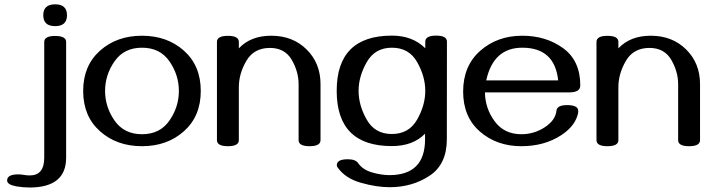

<svg xmlns="http://www.w3.org/2000/svg" viewBox="-20 -650 3237 869"><path d="M229.5 -531.7Q175.8 -531.7 175.8 -581.1Q175.8 -630.4 229.5 -630.4Q283.2 -630.4 283.2 -581.1Q283.2 -531.7 229.5 -531.7ZM115.2 198.7Q85.4 198.7 53.2 193.4Q12.2 185.5 12.2 167Q12.2 139.2 62.5 139.2Q75.7 139.2 88.4 141.6Q101.1 144 114.7 144Q180.2 144 180.2 64V-460Q180.2 -487.3 229.5 -487.3Q279.3 -487.3 279.3 -460V64Q279.3 197.8 115.2 198.7Z M622.6 11.7Q508.3 11.7 432.4 -56.2Q356.4 -124 356.4 -238.3Q356.4 -352.5 432.4 -420.4Q508.3 -488.3 622.6 -488.3Q736.8 -488.3 812.7 -420.4Q888.7 -352.5 888.7 -238.3Q888.7 -124 812.7 -56.2Q736.8 11.7 622.6 11.7ZM622.6 -42.5Q704.1 -42.5 746.8 -104.2Q789.6 -166 789.6 -238.3Q789.6 -311 746.8 -372.6Q704.1 -434.1 622.6 -434.1Q541.5 -434.1 498.5 -372.6Q455.6 -311 455.6 -238.3Q455.6 -166 498.5 -104.2Q541.5 -42.5 622.6 -42.5Z M1380.9 11.7Q1331.5 11.7 1331.5 -15.6V-268.6Q1331.5 -325.7 1300.3 -379.4Q1269 -433.1 1201.7 -433.1Q1129.4 -433.1 1095.2 -374.8Q1061 -316.4 1061 -255.4V-15.6Q1061 11.7 1011.7 11.7Q961.9 11.7 961.9 -15.6V-460.4Q961.9 -487.8 1011.7 -487.8Q1061 -487.8 1061 -460.4V-431.2Q1114.7 -488.3 1207.5 -488.3Q1305.2 -488.3 1367.9 -426Q1430.7 -363.8 1430.7 -269V-15.6Q1430.7 11.7 1380.9 11.7Z M2002.4 -19.5Q2002.4 93.8 1924.1 145.5Q1845.7 197.3 1743.7 197.3Q1684.1 197.3 1613.3 177.2Q1542.5 157.2 1507.8 107.4Q1504.4 102.5 1504.4 97.7Q1504.4 70.8 1554.2 70.8Q1588.9 70.8 1600.6 87.9Q1621.6 118.2 1663.8 130.4Q1706.1 142.6 1742.2 142.6Q1903.8 142.6 1903.8 -19.5V-44.9Q1849.1 11.2 1753.4 11.2Q1503.9 11.2 1503.9 -238.8Q1503.9 -488.8 1753.9 -488.8Q1847.2 -488.8 1904.8 -431.6V-461.4Q1904.8 -488.8 1954.1 -488.8Q2002.9 -488.8 2002.9 -461.4ZM1753.4 -43.5Q1830.6 -43.5 1867.7 -108.4Q1904.8 -173.3 1904.8 -238.8Q1904.8 -304.2 1867.9 -369.1Q1831.1 -434.1 1753.9 -434.1Q1677.2 -434.1 1640.1 -369.1Q1603 -304.2 1603 -238.8Q1603 -173.3 1639.9 -108.4Q1676.8 -43.5 1753.4 -43.5Z M2339.4 11.7Q2228.5 11.7 2152.3 -54.4Q2076.2 -120.6 2076.2 -235.4Q2076.2 -352.1 2153.6 -420.2Q2231 -488.3 2343.8 -488.3Q2451.2 -488.3 2528.8 -431.9Q2606.4 -375.5 2606.4 -263.2Q2606.4 -231.9 2557.1 -231.9H2174.8Q2175.8 -159.7 2218.8 -101.1Q2261.7 -42.5 2339.8 -42.5Q2396 -42.5 2443.8 -72.8Q2494.1 -105 2498.5 -148.9Q2501 -174.3 2546.9 -174.3Q2597.2 -174.3 2597.2 -147.5Q2597.2 -133.8 2588.9 -114.3Q2570.8 -71.3 2520 -38.1Q2443.8 11.7 2339.4 11.7ZM2506.3 -286.1Q2490.7 -434.1 2343.8 -434.1Q2212.9 -434.1 2180.7 -286.1Z M3098.6 11.7Q3049.3 11.7 3049.3 -15.6V-268.6Q3049.3 -325.7 3018.1 -379.4Q2986.8 -433.1 2919.4 -433.1Q2847.2 -433.1 2813 -374.8Q2778.8 -316.4 2778.8 -255.4V-15.6Q2778.8 11.7 2729.5 11.7Q2679.7 11.7 2679.7 -15.6V-460.4Q2679.7 -487.8 2729.5 -487.8Q2778.8 -487.8 2778.8 -460.4V-431.2Q2832.5 -488.3 2925.3 -488.3Q3022.9 -488.3 3085.7 -426Q3148.4 -363.8 3148.4 -269V-15.6Q3148.4 11.7 3098.6 11.7Z"/></svg>

Font: Gayathri
Style: Bold
Weight: 700
Designer: Binoy Dominic <binoy.domenic@gmail.com>
Foundry: SMC
Version: Version 1.000